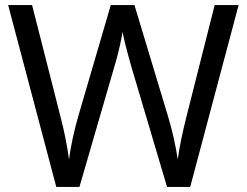

<svg xmlns="http://www.w3.org/2000/svg" viewBox="-20 -734 970 754"><path d="M917 -714 727 0H636L497 -468Q489 -497 481 -526Q473 -555 468 -577.5Q463 -600 461 -609Q460 -596 450.5 -553.5Q441 -511 427 -465L292 0H201L12 -714H106L217 -278Q229 -232 237.5 -189Q246 -146 251 -108Q256 -147 266 -193Q276 -239 289 -283L415 -714H508L639 -280Q653 -234 663 -188.5Q673 -143 678 -108Q683 -145 692 -188.5Q701 -232 713 -279L823 -714Z"/></svg>

Font: Noto Sans Syloti Nagri
Style: Regular
Weight: 400
Designer: Monotype Design Team
Foundry: Monotype Imaging Inc.
Version: Version 2.003; ttfautohint (v1.8.4.7-5d5b)